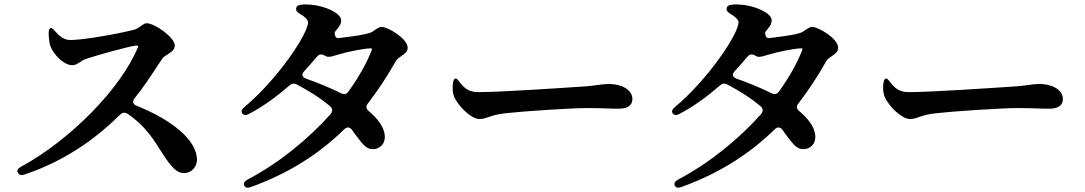

<svg xmlns="http://www.w3.org/2000/svg" viewBox="-20 -816 5040 892"><path d="M214 -685C208 -682 206 -675 206 -661C207 -638 209 -617 214 -602C227 -566 275 -513 316 -513C330 -513 340 -520 354 -529C361 -534 371 -540 388 -545C436 -561 566 -597 609 -604C621 -605 623 -604 621 -597C543 -407 309 -167 77 -41C62 -33 57 -23 63 -14C68 -4 78 0 93 -5C303 -75 445 -192 538 -283C549 -294 560 -295 573 -287C656 -231 693 -169 736 -101C774 -43 799 -12 835 -12C872 -12 895 -43 895 -73C895 -172 764 -265 614 -325C597 -332 594 -345 605 -359C643 -406 677 -457 705 -500C709 -507 716 -517 721 -524L735 -545C737 -549 747 -556 760 -564C773 -573 792 -583 792 -605C792 -642 699 -708 661 -708C652 -708 643 -701 630 -692C623 -687 614 -680 599 -677C552 -664 374 -630 306 -630C277 -630 254 -650 236 -671C226 -682 220 -688 214 -685Z M1105 -290C1111 -281 1121 -279 1135 -286C1201 -320 1265 -367 1325 -419C1336 -429 1347 -430 1360 -423C1416 -393 1467 -362 1514 -322C1526 -311 1526 -299 1516 -286C1413 -171 1279 -60 1129 19C1115 27 1110 37 1115 46C1120 56 1130 59 1145 53C1323 -11 1462 -101 1579 -215C1591 -227 1604 -227 1615 -213C1622 -203 1628 -195 1633 -188C1667 -143 1683 -122 1714 -123C1744 -124 1769 -146 1768 -183C1766 -225 1734 -266 1693 -300C1680 -311 1679 -323 1689 -335C1735 -395 1779 -461 1820 -534C1824 -541 1835 -549 1848 -558C1861 -567 1874 -576 1874 -594C1874 -637 1782 -691 1753 -691C1743 -691 1731 -683 1720 -676C1716 -672 1710 -668 1703 -665C1693 -661 1685 -660 1675 -657C1648 -651 1596 -644 1554 -639C1533 -636 1535 -666 1535 -666C1538 -671 1544 -678 1548 -683L1550 -686C1557 -695 1565 -704 1565 -722C1565 -755 1489 -789 1426 -794C1406 -796 1392 -796 1379 -794C1365 -793 1357 -787 1356 -777C1354 -767 1360 -760 1373 -752C1397 -738 1411 -724 1411 -713C1411 -656 1265 -443 1115 -318C1103 -308 1099 -299 1105 -290ZM1393 -485C1413 -506 1432 -529 1452 -552C1463 -565 1474 -566 1488 -558C1495 -554 1500 -552 1505 -552C1518 -552 1531 -556 1546 -561L1561 -565C1589 -574 1667 -590 1695 -591C1708 -592 1710 -591 1707 -583C1684 -524 1648 -459 1599 -391C1590 -378 1578 -376 1564 -383C1510 -410 1452 -433 1401 -451C1383 -458 1380 -471 1393 -485Z M2095 -451C2089 -449 2086 -442 2084 -428C2082 -409 2082 -387 2089 -369C2108 -322 2170 -263 2207 -263C2223 -263 2235 -267 2252 -273C2270 -279 2290 -286 2330 -290C2407 -299 2634 -314 2709 -314C2749 -314 2778 -313 2802 -312C2811 -312 2820 -312 2828 -311H2853C2893 -311 2918 -324 2918 -356C2918 -400 2866 -426 2808 -426C2796 -426 2779 -424 2756 -421L2732 -418C2715 -416 2696 -414 2673 -413C2613 -409 2308 -388 2202 -388C2156 -388 2136 -408 2115 -435C2106 -447 2100 -453 2095 -451Z M3105 -290C3111 -281 3121 -279 3135 -286C3201 -320 3265 -367 3325 -419C3336 -429 3347 -430 3360 -423C3416 -393 3467 -362 3514 -322C3526 -311 3526 -299 3516 -286C3413 -171 3279 -60 3129 19C3115 27 3110 37 3115 46C3120 56 3130 59 3145 53C3323 -11 3462 -101 3579 -215C3591 -227 3604 -227 3615 -213C3622 -203 3628 -195 3633 -188C3667 -143 3683 -122 3714 -123C3744 -124 3769 -146 3768 -183C3766 -225 3734 -266 3693 -300C3680 -311 3679 -323 3689 -335C3735 -395 3779 -461 3820 -534C3824 -541 3835 -549 3848 -558C3861 -567 3874 -576 3874 -594C3874 -637 3782 -691 3753 -691C3743 -691 3731 -683 3720 -676C3716 -672 3710 -668 3703 -665C3693 -661 3685 -660 3675 -657C3648 -651 3596 -644 3554 -639C3533 -636 3535 -666 3535 -666C3538 -671 3544 -678 3548 -683L3550 -686C3557 -695 3565 -704 3565 -722C3565 -755 3489 -789 3426 -794C3406 -796 3392 -796 3379 -794C3365 -793 3357 -787 3356 -777C3354 -767 3360 -760 3373 -752C3397 -738 3411 -724 3411 -713C3411 -656 3265 -443 3115 -318C3103 -308 3099 -299 3105 -290ZM3393 -485C3413 -506 3432 -529 3452 -552C3463 -565 3474 -566 3488 -558C3495 -554 3500 -552 3505 -552C3518 -552 3531 -556 3546 -561L3561 -565C3589 -574 3667 -590 3695 -591C3708 -592 3710 -591 3707 -583C3684 -524 3648 -459 3599 -391C3590 -378 3578 -376 3564 -383C3510 -410 3452 -433 3401 -451C3383 -458 3380 -471 3393 -485Z M4095 -451C4089 -449 4086 -442 4084 -428C4082 -409 4082 -387 4089 -369C4108 -322 4170 -263 4207 -263C4223 -263 4235 -267 4252 -273C4270 -279 4290 -286 4330 -290C4407 -299 4634 -314 4709 -314C4749 -314 4778 -313 4802 -312C4811 -312 4820 -312 4828 -311H4853C4893 -311 4918 -324 4918 -356C4918 -400 4866 -426 4808 -426C4796 -426 4779 -424 4756 -421L4732 -418C4715 -416 4696 -414 4673 -413C4613 -409 4308 -388 4202 -388C4156 -388 4136 -408 4115 -435C4106 -447 4100 -453 4095 -451Z"/></svg>

Font: 寒蝉锦书宋Pro Soft
Style: Regular
Weight: 700
Designer: 寒蝉锦书宋{Warren} 思源宋体{Ryoko NISHIZUKA 西塚涼子 (kana & ideographs); Frank Grießhammer (Latin, Greek & Cyrillic); Wenlong ZHANG 
Foundry: Adobe & ChillType
Version: Version 2.000;Glyphs 3.1.1 (3135)